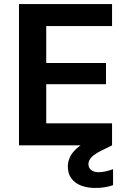

<svg xmlns="http://www.w3.org/2000/svg" viewBox="-20 -720 631 951"><path d="M74 0V-700H535V-591H209V-408H505V-303H209V-109H535V0ZM452 211Q415 211 384 200Q353 189 334.5 165Q316 141 316 105Q316 78 329 53Q342 28 373.5 4Q405 -20 460 -43L505 -63L535 0L484 25Q448 43 433 59Q418 75 418 93Q418 111 431.5 122Q445 133 469 133Q484 133 502.5 129Q521 125 540 118V197Q521 204 498.5 207.5Q476 211 452 211Z"/></svg>

Font: DM Sans 9pt
Style: Bold
Weight: 700
Designer: Colophon Foundry, Jonny Pinhorn
Foundry: Colophon Foundry
Version: Version 4.004;gftools[0.9.30]